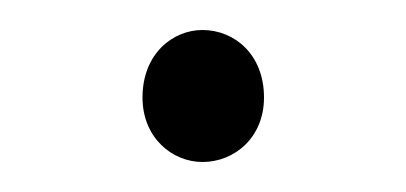

<svg xmlns="http://www.w3.org/2000/svg" viewBox="-20 -95 271 128"><path d="M115 13C136 13 156 -3 156 -30C156 -59 136 -75 115 -75C95 -75 75 -59 75 -30C75 -3 95 13 115 13Z"/></svg>

Font: Harano Aji Gothic K1 ExtraLight
Style: Regular
Weight: 250
Foundry: Masamichi Hosoda
Version: HaranoAjiGothicK1-ExtraLight version 20230610;ttx 4.39.4